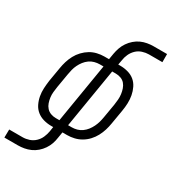

<svg xmlns="http://www.w3.org/2000/svg" viewBox="-243 -854 1067 1187"><g transform="rotate(30 290.0 -260.0)"><path d="M-20 215 -19 157H77Q99 157 122 149.5Q145 142 163 125Q181 108 190.5 86Q200 64 204 41L209 8H194Q166 8 139.5 0.5Q113 -7 92.5 -23.5Q72 -40 60 -64.5Q48 -89 43 -116Q38 -143 39.5 -171Q41 -199 45 -228L62 -328Q66 -353 73.5 -377.5Q81 -402 93.5 -425.5Q106 -449 125 -469Q144 -489 166.5 -502.5Q189 -516 214.5 -522Q240 -528 265 -528H298L305 -570Q309 -593 316.5 -614.5Q324 -636 337.5 -656Q351 -676 369.5 -692Q388 -708 409 -717.5Q430 -727 452.5 -731Q475 -735 497 -735H593V-677H497Q475 -677 451.5 -669.5Q428 -662 410.5 -645Q393 -628 383 -606Q373 -584 370 -561L364 -528H379Q407 -528 434 -520.5Q461 -513 481 -496.5Q501 -480 513 -455.5Q525 -431 530 -404Q535 -377 534 -349Q533 -321 528 -292L511 -192Q507 -167 499.5 -142.5Q492 -118 479.5 -94.5Q467 -71 448.5 -51Q430 -31 407 -17.5Q384 -4 358.5 2Q333 8 308 8H275L268 50Q265 73 257.5 94.5Q250 116 236.5 136Q223 156 204.5 172Q186 188 164.5 197.5Q143 207 120.5 211Q98 215 76 215ZM195 -48H221L291 -472H265Q247 -472 228 -467Q209 -462 193 -450.5Q177 -439 165 -423.5Q153 -408 144.5 -390.5Q136 -373 131.5 -355Q127 -337 124 -319L107 -219Q104 -199 102 -180Q100 -161 102.5 -142Q105 -123 111 -105.5Q117 -88 129 -74.5Q141 -61 158.5 -54.5Q176 -48 195 -48ZM283 -48H309Q327 -48 345.5 -53Q364 -58 380 -69.5Q396 -81 408 -96.5Q420 -112 428.5 -129.5Q437 -147 442 -165Q447 -183 450 -201L467 -301Q470 -321 471.5 -340Q473 -359 470.5 -378Q468 -397 462 -414.5Q456 -432 444.5 -445.5Q433 -459 415.5 -465.5Q398 -472 379 -472H353Z"/></g></svg>

Font: Iosevka Light Extended
Style: Italic
Weight: 300
Width: 7
Italic angle: -9°
Monospace: yes
Designer: Belleve Invis
Foundry: Belleve Invis
Version: Version 32.5.0; ttfautohint (v1.8.4)